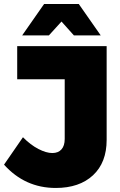

<svg xmlns="http://www.w3.org/2000/svg" viewBox="-27 -932 601 961"><path d="M280.8 -824.2 217.8 -754.9H84L193.8 -912.1H367.2L477.1 -754.9H342.8ZM59.1 -701.2H506.8V-231.9Q506.8 -118.2 438.5 -54.7Q370.1 8.8 252 8.8Q98.1 8.8 -6.8 -107.9L87.9 -245.1Q126 -206.5 165.3 -186.3Q204.6 -166 234.9 -166Q264.2 -166 280.5 -184.1Q296.9 -202.1 296.9 -236.8V-535.2H59.1Z"/></svg>

Font: Montserrat arm ExtraBold
Style: Regular
Weight: 800
Designer: Julieta Ulanovsky
Foundry: Julieta Ulanovsky
Version: Version 6.000;PS 006.000;hotconv 1.0.88;makeotf.lib2.5.64775